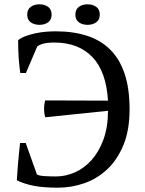

<svg xmlns="http://www.w3.org/2000/svg" viewBox="-20 -857 673 889"><path d="M58 0ZM189 -314Q184 -334 184 -353.5Q184 -373 189 -392L480 -391Q472 -526 407.5 -593Q343 -660 232 -660Q199 -660 179.5 -654.5Q160 -649 152 -641L100 -519H74Q72 -532 70 -550Q68 -568 66.5 -588Q65 -608 64.5 -629.5Q64 -651 64 -671Q79 -683 100.5 -690.5Q122 -698 145 -703Q168 -708 192.5 -710Q217 -712 238 -712Q319 -712 382.5 -691.5Q446 -671 490 -627.5Q534 -584 557 -515.5Q580 -447 580 -351Q580 -255 552 -186.5Q524 -118 477.5 -74Q431 -30 371.5 -9Q312 12 248 12Q182 12 137.5 3.5Q93 -5 58 -22Q59 -38 60.5 -60.5Q62 -83 64 -106.5Q66 -130 68.5 -153Q71 -176 73 -195H99L151 -49Q162 -43 188 -41.5Q214 -40 239 -40Q284 -40 327 -59Q370 -78 404 -116Q438 -154 459 -211Q480 -268 480 -344ZM106 -789Q106 -813 122 -825Q138 -837 163 -837Q187 -837 203 -825Q219 -813 219 -789Q219 -766 203 -754Q187 -742 163 -742Q138 -742 122 -754Q106 -766 106 -789ZM329 -789Q329 -813 345 -825Q361 -837 385 -837Q410 -837 426 -825Q442 -813 442 -789Q442 -766 426 -754Q410 -742 385 -742Q361 -742 345 -754Q329 -766 329 -789Z"/></svg>

Font: PT Serif
Style: Regular
Weight: 400
Designer: A.Korolkova, O.Umpeleva, V.Yefimov
Foundry: ParaType Ltd
Version: Version 1.000W OFL; ttfautohint (v1.6)